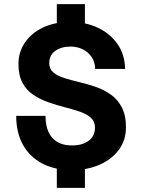

<svg xmlns="http://www.w3.org/2000/svg" viewBox="-20 -817 690 936"><path d="M257 -680V-797H394V-680ZM257 99V-20H394V99ZM331 12Q247 12 186 -20Q125 -52 92 -111Q59 -170 59 -252H202Q202 -182 235 -145Q268 -108 331 -108Q382 -108 412.5 -131Q443 -154 443 -195Q443 -225 423 -243Q403 -261 369.5 -272.5Q336 -284 296.5 -294Q257 -304 217 -318Q177 -332 143.5 -354Q110 -376 90 -412.5Q70 -449 70 -505Q70 -563 101.5 -609.5Q133 -656 190 -683Q247 -710 324 -710Q395 -710 454.5 -683Q514 -656 551 -605Q588 -554 590 -481H444Q443 -517 425.5 -541Q408 -565 381.5 -577.5Q355 -590 324 -590Q279 -590 249.5 -569Q220 -548 220 -509Q220 -481 240 -464Q260 -447 293.5 -436.5Q327 -426 367 -416.5Q407 -407 446.5 -393.5Q486 -380 519.5 -356.5Q553 -333 573.5 -294.5Q594 -256 594 -196Q594 -134 560 -87.5Q526 -41 466.5 -14.5Q407 12 331 12Z"/></svg>

Font: Azeret Mono Thin SemiBold
Style: Regular
Weight: 600
Version: Version 1.002